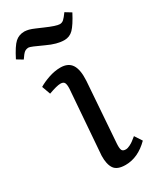

<svg xmlns="http://www.w3.org/2000/svg" viewBox="-217 -805 721 878"><g transform="rotate(-30 143.5 -366.0)"><path d="M214.8 -620.1Q176.3 -620.1 126 -644Q64.5 -672.9 55.2 -672.9Q42.5 -672.9 33.4 -666.3Q24.4 -659.7 8.8 -636.2L-22 -654.8Q5.9 -710 25.9 -728Q45.9 -746.1 75.2 -746.1Q80.6 -746.1 86.9 -744.9Q93.3 -743.7 97.9 -742.7Q102.5 -741.7 111.6 -738.3Q120.6 -734.9 125 -732.9Q129.4 -731 142.1 -725.6Q154.8 -720.2 160.2 -717.8Q214.8 -693.8 232.9 -693.8Q244.6 -693.8 253.7 -701.9Q262.7 -710 277.8 -731L309.1 -711.9Q281.7 -659.7 262.2 -639.9Q242.7 -620.1 214.8 -620.1ZM123 -416Q124 -438 119.1 -447.5Q114.3 -457 98.1 -457Q79.6 -457 35.2 -440.9L19 -485.8Q41.5 -499.5 73.2 -510.3Q105 -521 134.8 -521Q175.8 -521 193.6 -493.7Q211.4 -466.3 208 -408.2L185.1 -89.8Q183.6 -65.9 188 -56.4Q192.4 -46.9 208 -46.9Q217.8 -46.9 230.2 -53.2Q242.7 -59.6 248.5 -64.2Q254.4 -68.8 270 -81.1L294.9 -43Q237.8 14.2 171.9 14.2Q127.9 14.2 112.1 -9Q96.2 -32.2 97.2 -77.1Z"/></g></svg>

Font: Literata Book
Style: Italic
Weight: 400
Italic angle: -3°
Designer: Latin by Veronika Burian and Jose Scaglione. Greek by Irene Vlachou. Cyrillic by Vera Evstafieva
Foundry: TypeTogether
Version: Version 1.003;PS 001.003;hotconv 1.0.88;makeotf.lib2.5.64775